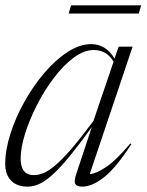

<svg xmlns="http://www.w3.org/2000/svg" viewBox="-20 -686 547 716"><path d="M264.5 -37.5 322.5 -212.5Q271.5 -141.5 234.8 -97.5Q198 -53.5 171 -30.2Q144 -7 123.2 1.5Q102.5 10 83.5 10Q42.5 10 21 -12.8Q-0.5 -35.5 -0.5 -74.5Q-0.5 -126.5 18.8 -187Q38 -247.5 71 -306.5Q104 -365.5 145.5 -414.2Q187 -463 232.2 -492.2Q277.5 -521.5 320 -521.5Q375 -521.5 407 -467.5L422.5 -512H474.5L314.5 -36.5Q339.5 -38.5 377.2 -64.2Q415 -90 466 -151L470 -148.5Q412.5 -60 368 -25Q323.5 10 287 10Q267 10 261 0.2Q255 -9.5 264.5 -37.5ZM57 -94.5Q57 -33 106 -33Q122.5 -33 140.8 -40Q159 -47 184 -67.5Q209 -88 244 -128.2Q279 -168.5 328.5 -235L403.5 -456Q388 -481 369.5 -490.2Q351 -499.5 329.5 -499.5Q293 -499.5 254.8 -471Q216.5 -442.5 181.2 -396Q146 -349.5 118 -294.8Q90 -240 73.5 -187.2Q57 -134.5 57 -94.5ZM236 -635.5 245 -666H506.5L497.5 -635.5Z"/></svg>

Font: Newsreader Display Light
Style: Italic
Weight: 300
Italic angle: -17°
Designer: Hugues Gentile
Foundry: Production Type
Version: Version 1.001